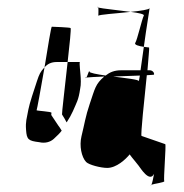

<svg xmlns="http://www.w3.org/2000/svg" viewBox="-20 -515 559 582"><path d="M66 -183C61 -155 57 -147 59 -121C61 -92 66 -88 99 -84C116 -80 132 -84 143 -94C154 -104 163 -113 167 -119C162 -127 159 -132 157 -134L137 -164C135 -166 135 -169 136 -173C137 -177 89 -179 91 -181C92 -182 104 -247 115 -311C102 -297 99 -290 92 -269C84 -245 69 -200 66 -183ZM115 -311C124 -321 135 -327 152 -327H185C191 -380 196 -428 194 -430C192 -432 141 -434 137 -434C135 -434 125 -373 115 -311ZM185 -327C177 -254 167 -169 168 -168C171 -164 180 -148 182 -144C190 -156 196 -167 201 -178C212 -204 218 -211 223 -246C226 -258 225 -278 224 -288C224 -293 220 -323 222 -327ZM239 -280C240 -277 241 -278 242 -280ZM242 -280C250 -281 271 -282 296 -283C269 -260 268 -247 252 -200C239 -162 236 -138 227 -102C220 -73 227 -39 241 -24C250 -15 286 -6 305 -6C333 -6 361 -32 373 -47C378 -40 383 -34 388 -28L400 -13C405 -7 433 40 447 12C445 22 442 39 439 45C446 42 480 38 478 34C475 30 484 -74 481 -78L409 -103C406 -106 417 -210 425 -287C437 -288 447 -288 447 -289C448 -296 441 -302 434 -302H427C430 -340 433 -369 432 -371L416 -373C412 -347 409 -321 406 -302H348C326 -302 313 -296 300 -286C273 -290 251 -294 251 -298C251 -306 246 -287 242 -280ZM276 -493C276 -493 276 -492 278 -492C277 -495 277 -496 276 -493ZM278 -492C279 -484 278 -467 278 -467C279 -471 332 -474 376 -479C340 -484 289 -489 278 -492ZM323 -283C351 -284 381 -285 404 -286C402 -274 401 -269 401 -269C401 -274 361 -278 323 -283ZM376 -479C400 -476 418 -472 416 -468C410 -456 396 -394 390 -385C386 -379 402 -375 416 -373C424 -433 435 -495 433 -490C432 -486 406 -482 376 -479ZM437 47C437 47 439 46 439 45C438 46 436 46 437 47Z"/></svg>

Font: FailCity
Style: OBL
Weight: 400
Version: Version 1